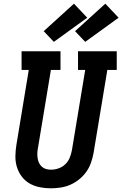

<svg xmlns="http://www.w3.org/2000/svg" viewBox="-20 -1013 663 1041"><path d="M255 8Q225 8 195 2Q165 -4 140 -18.5Q115 -33 97.5 -56.5Q80 -80 71.5 -108Q63 -136 63.5 -166.5Q64 -197 69 -228L136 -634H97V-735H308V-634H256L186 -212Q183 -198 182.5 -183.5Q182 -169 184 -155.5Q186 -142 191.5 -130Q197 -118 207 -109Q217 -100 230 -96.5Q243 -93 257 -93Q278 -93 298.5 -100.5Q319 -108 334.5 -123Q350 -138 358 -158Q366 -178 370 -199L442 -634H403V-735H613V-634H562L487 -182Q482 -156 473 -130Q464 -104 447.5 -81Q431 -58 408.5 -40Q386 -22 360.5 -11Q335 0 308 4Q281 8 255 8ZM442 -786 387 -844 551 -993 623 -917ZM272 -786 217 -844 381 -993 453 -917Z"/></svg>

Font: Iosevka Slab Extended
Style: Bold Italic
Weight: 700
Width: 7
Italic angle: -9°
Monospace: yes
Designer: Belleve Invis
Foundry: Belleve Invis
Version: Version 11.1.0; ttfautohint (v1.8.3)